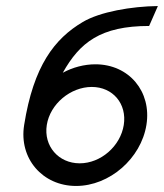

<svg xmlns="http://www.w3.org/2000/svg" viewBox="-20 -605 543 636"><path d="M60 -191C42 -80 121 11 232 11C343 11 447 -80 465 -191C483 -302 407 -392 296 -392C259 -392 221 -382 188 -364C244 -464 313 -519 474 -519L503 -585C416 -584 311 -566 254 -532C161 -477 91 -387 60 -191ZM135 -191C146 -261 214 -317 284 -317C354 -317 401 -261 390 -191C379 -121 314 -64 244 -64C174 -64 124 -121 135 -191Z"/></svg>

Font: Charger Pro
Style: Obl
Weight: 400
Designer: Jasper
Foundry: Cannot Into Space Fonts
Version: Version 1.09